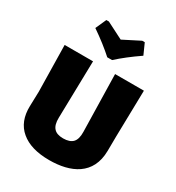

<svg xmlns="http://www.w3.org/2000/svg" viewBox="-213 -1036 1080 1177"><g transform="rotate(30 326.5 -447.5)"><path d="M46 -647 52 -319 49 -216C47 -143 69 -86 116 -47C162 -8 229 12 316 12C468 12 597 -46 599 -216L600 -319L607 -647H403L412 -243C413 -209 406 -184 392 -169C378 -154 355 -146 324 -146C293 -146 271 -154 258 -169C244 -184 237 -209 238 -243L247 -647ZM157 -831C217 -790 268 -750 310 -712H344C386 -750 437 -790 497 -831L463 -907H445L327 -847L209 -907H191Z"/></g></svg>

Font: Luna Sans Black
Style: Regular
Weight: 900
Designer: Juan Pablo del Peral
Foundry: Huerta Tipografica
Version: Version 2.001; ttfautohint (v1.5)